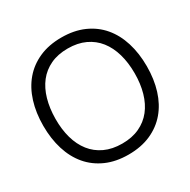

<svg xmlns="http://www.w3.org/2000/svg" viewBox="-166 -893 1057 1066"><g transform="rotate(-30 362.0 -360.0)"><path d="M361.5 15Q281 15 219 -12.5Q157 -40 115 -89.5Q73 -139 51.5 -208Q30 -277 30 -360Q30 -443 51.5 -512Q73 -581 115 -630.5Q157 -680 219 -707.5Q281 -735 361.5 -735Q442.5 -735 504.5 -707.5Q566.5 -680 608.5 -630.5Q650.5 -581 672 -512Q693.5 -443 693.5 -360Q693.5 -277 672 -208Q650.5 -139 608.5 -89.5Q566.5 -40 504.5 -12.5Q442.5 15 361.5 15ZM361.5 -55.5Q425 -55.5 472.5 -77.8Q520 -100 551.8 -140.2Q583.5 -180.5 599.5 -236.5Q615.5 -292.5 615.5 -360Q615.5 -427.5 599.5 -483.5Q583.5 -539.5 551.8 -579.8Q520 -620 472.5 -642.2Q425 -664.5 361.5 -664.5Q298 -664.5 250.8 -642.2Q203.5 -620 172 -579.8Q140.5 -539.5 124.5 -483.5Q108.5 -427.5 108 -360Q107.5 -292.5 123.2 -236.5Q139 -180.5 170.8 -140.2Q202.5 -100 250.2 -77.8Q298 -55.5 361.5 -55.5Z"/></g></svg>

Font: Vela Sans
Style: Regular
Weight: 400
Designer: Principal design: Mikhail Sharanda - project Manrope.
Design modification: Ravid Balaliev
Foundry: Mikhail Sharanda
Version: Version 1.001